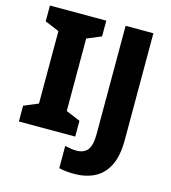

<svg xmlns="http://www.w3.org/2000/svg" viewBox="-132 -820 1017 1142"><g transform="rotate(15 376.5 -249.0)"><path d="M380 0H33V-97L121 -134V-580L33 -617V-714H380V-617L292 -580V-134L380 -97ZM431 216Q400 216 376.5 213Q353 210 337 206V69Q352 72 369.5 75.5Q387 79 408 79Q453 79 476 51Q499 23 499 -49V-714H670V-57Q670 42 639.5 102Q609 162 555 189Q501 216 431 216Z"/></g></svg>

Font: Noto Sans Gurmukhi UI ExtraBold
Style: Regular
Weight: 800
Designer: Jelle Bosma - Monotype Design Team
Foundry: Monotype Imaging Inc.
Version: Version 2.004; ttfautohint (v1.8.4.7-5d5b)